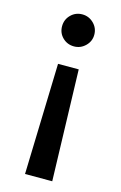

<svg xmlns="http://www.w3.org/2000/svg" viewBox="-116 -551 538 852"><g transform="rotate(15 152.5 -125.0)"><path d="M153 -353Q122 -353 100.5 -374Q79 -395 79 -426Q79 -457 100.5 -478.5Q122 -500 153 -500Q183 -500 205 -478.5Q227 -457 227 -426Q227 -396 205 -374.5Q183 -353 153 -353ZM105 -260H200L215 250H90Z"/></g></svg>

Font: Oakes Grotesk
Style: Bold Italic
Weight: 600
Italic angle: -8°
Designer: Samuel Oakes
Foundry: Samuel Oakes
Version: Version 1.000;PS 001.000;hotconv 1.0.88;makeotf.lib2.5.64775